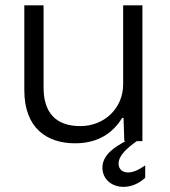

<svg xmlns="http://www.w3.org/2000/svg" viewBox="-20 -541 650 736"><path d="M456.5 0H461.4C426.3 19.5 372.6 49.3 372.6 101.6C372.6 146 408.2 175.3 453.6 175.3C486.3 175.3 514.6 160.6 536.6 140.6V92.8C519.5 105 495.1 120.1 471.2 120.1C450.7 120.1 434.6 108.9 434.6 86.4C434.6 54.2 468.3 25.9 504.4 0H525.9V-520.5H452.1V-217.8C452.1 -126 379.9 -57.6 288.1 -57.6C191.9 -57.6 147 -111.3 147 -205.6V-520.5H73.2V-195.8C73.2 -49.3 159.7 8.3 268.1 8.3C357.9 8.3 414.1 -33.2 448.2 -88.9H453.6Z"/></svg>

Font: Faust Sans
Style: Regular
Weight: 400
Designer: Andreas Faust
Version: Version 1.003;Glyphs 3.1.2 (3151)